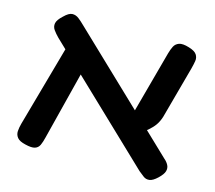

<svg xmlns="http://www.w3.org/2000/svg" viewBox="-89 -693 918 819"><g transform="rotate(15 369.5 -283.5)"><path d="M670 -5Q650 14 635 16Q620 18 608.5 9.5Q597 1 585 -9L103 -469Q89 -483 79.5 -496.5Q70 -510 73 -525.5Q76 -541 98 -561Q119 -582 134.5 -582.5Q150 -583 163.5 -572.5Q177 -562 191 -548L673 -88Q685 -78 691.5 -65.5Q698 -53 694 -38.5Q690 -24 670 -5ZM85 7Q58 1 48 -11.5Q38 -24 39 -40Q40 -56 45 -74L150 -449L250 -400L160 -44Q155 -23 148.5 -9Q142 5 127.5 9.5Q113 14 85 7ZM535 -159 487 -213 572 -526Q577 -544 584 -558Q591 -572 606.5 -577.5Q622 -583 651 -574Q678 -566 686.5 -553Q695 -540 692.5 -524.5Q690 -509 685 -490L622 -259Q615 -237 604 -221.5Q593 -206 576.5 -192Q560 -178 535 -159Z"/></g></svg>

Font: Fredoka SemiExpanded Medium
Style: Regular
Weight: 500
Width: 6
Designer: Ben Nathan
Foundry: Milena B. Brandão, Ben Nathan
Version: Version 2.001